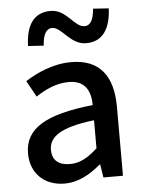

<svg xmlns="http://www.w3.org/2000/svg" viewBox="-57 -862 688 920"><g transform="rotate(-5 287.5 -402.0)"><path d="M378 -648C459 -648 496 -709 500 -805L425 -810C421 -761 408 -730 377 -730C328 -730 298 -817 221 -817C137 -817 102 -755 99 -659L174 -654C177 -705 192 -735 221 -735C268 -735 301 -648 378 -648ZM216 13C284 13 340 -20 391 -63H394L404 0H498V-331C498 -480 435 -564 298 -564C210 -564 133 -528 76 -492L119 -414C166 -445 218 -470 278 -470C359 -470 383 -415 383 -350C154 -326 54 -265 54 -146C54 -49 121 13 216 13ZM251 -78C202 -78 165 -98 165 -154C165 -215 219 -258 383 -277V-142C338 -101 299 -78 251 -78Z"/></g></svg>

Font: Spoqa Han Sans Neo Medium
Style: Regular
Weight: 500
Designer: [Spoqa Han Sans Neo] Dong-huui Kim ___ Younghwa Kang ___ Yujin Lee ___ [Noto Sans] Ryoko NISHIZUKA ____ (kana & ideograp
Foundry: Spoqa (http://www.spoqa-han-sans.com)
Version: Version 1.100;hotconv 1.0.109;makeotfexe 2.5.65596